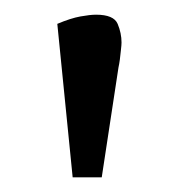

<svg xmlns="http://www.w3.org/2000/svg" viewBox="-20 -738 247 264"><path d="M79.9 -494.2 58.8 -705.2Q77.3 -713 90.6 -715.4Q103.9 -717.8 112.1 -717.8Q136.5 -717.8 141.8 -705.1Q147.1 -692.4 147.1 -679.6Q147.1 -676.2 146.3 -669.5Q145.6 -662.9 144.8 -656.2Q143.9 -649.5 142.9 -645.2L119.9 -494.2Z"/></svg>

Font: Faustina Light
Style: Regular
Weight: 300
Designer: Alfonso Garcia
Foundry: http://www.omnibus-type.com
Version: Version 1.200